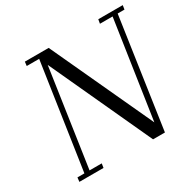

<svg xmlns="http://www.w3.org/2000/svg" viewBox="-154 -864 1034 1026"><g transform="rotate(-30 363.0 -351.0)"><path d="M53.2 0 56.2 -25.9H99.1L195.8 -676.8H119.1L122.1 -702.1H269L559.1 -75.2L648.9 -676.8H570.8L575.2 -702.1H726.1L722.2 -676.8H680.2L581.1 0H507.8L219.2 -626L130.9 -25.9H206.1L202.1 0Z"/></g></svg>

Font: Dehuti
Style: Italic
Weight: 400
Version: Version 1.2